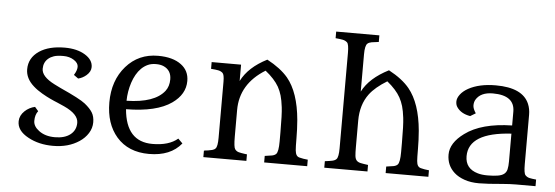

<svg xmlns="http://www.w3.org/2000/svg" viewBox="-53 -1010 3434 1187"><g transform="rotate(5 1664.5 -416.5)"><path d="M397.5 -436.5Q416 -465.3 416 -488.5Q416 -511.7 388.4 -529.5Q360.8 -547.4 322.8 -547.4Q284.7 -547.4 264.2 -540.5Q243.7 -533.7 229.5 -521.5Q201.7 -497.6 201.7 -457.5Q201.7 -409.2 282.7 -368.2Q306.2 -356 322.3 -348.6Q445.8 -293 479 -266.4Q512.2 -239.7 527.1 -215.3Q542 -190.9 542 -154.8Q542 -118.7 522 -86.9Q502 -55.2 468.8 -33.2Q401.4 11.7 306.6 11.7Q218.3 11.7 152.3 -24.4Q80.1 -63 82 -122.6Q83 -157.7 112.3 -185.5Q138.7 -210.4 175.3 -218.8L196.8 -193.8Q178.2 -170.9 178.2 -132.3Q178.2 -98.6 213.4 -72.3Q252.4 -42.5 313.2 -42.5Q374 -42.5 408.9 -69.8Q443.8 -97.2 443.8 -143.1Q443.8 -196.8 354 -237.8Q327.1 -250 310.1 -257.1Q293 -264.2 288.6 -266.1Q284.2 -268.1 264.4 -277.1Q244.6 -286.1 213.1 -304.2Q181.6 -322.3 157.7 -343.8Q106.4 -389.2 106.4 -446.3Q106.4 -517.1 168.9 -559.6Q228.5 -599.6 327.1 -599.6Q403.3 -599.6 452.9 -569.3Q502.4 -539.1 502.4 -494.1Q502.4 -465.8 475.6 -442.4Q452.1 -422.4 425.3 -416.5Z M1102.5 -72.8Q1035.6 9.8 901.9 9.8Q772.9 9.8 700.2 -73.7Q630.4 -154.3 630.4 -286.6Q630.4 -422.9 708 -511.7Q785.2 -599.6 905.8 -599.6Q998 -599.6 1049.8 -560.5Q1099.1 -523.9 1099.1 -460Q1099.1 -377.4 1019 -320.8Q925.8 -254.9 736.8 -253.4Q753.9 -53.7 917.5 -53.7Q1020 -53.7 1074.7 -100.6ZM735.4 -305.7Q909.2 -309.1 970.7 -388.2Q993.2 -417.5 993.2 -460.9Q993.2 -517.6 944.3 -539.1Q925.3 -547.4 897 -547.4Q868.7 -547.4 846.7 -537.4Q824.7 -527.3 807.1 -510Q789.6 -492.7 776.4 -469.5Q763.2 -446.3 754.4 -419.4Q736.3 -364.3 735.4 -305.7Z M1421.4 -488.3Q1465.8 -576.7 1580.6 -634.8Q1665 -589.8 1710.4 -536.1Q1782.2 -449.7 1797.4 -279.3Q1802.2 -220.7 1802.2 -166Q1802.2 -111.3 1804.2 -91.8Q1806.2 -72.3 1812.5 -62.3Q1818.8 -52.2 1831.1 -49.1Q1843.3 -45.9 1855.5 -43.9Q1867.7 -42 1872.8 -41.7Q1877.9 -41.5 1883.3 -40.5V0H1616.2V-40.5Q1644 -43.9 1660.6 -47.1Q1677.2 -50.3 1686 -59.1Q1700.2 -73.2 1700.2 -137.7V-194.3Q1700.2 -306.2 1694.8 -349.4Q1689.5 -392.6 1681.4 -420.7Q1673.3 -448.7 1659.7 -473.6Q1632.8 -520.5 1575.7 -565.9Q1421.4 -470.7 1421.4 -308.1V-142.6Q1421.4 -78.1 1430.9 -65.4Q1440.4 -52.7 1454.6 -49.1Q1468.8 -45.4 1493.2 -42L1505.9 -40.5V0H1238.8V-40Q1241.7 -41.5 1246.3 -41.7Q1251 -42 1263.4 -43.7Q1275.9 -45.4 1289.3 -48.8Q1302.7 -52.2 1310.1 -60.5Q1322.3 -73.7 1322.3 -127V-475.1Q1322.3 -519.5 1311 -529.5Q1299.8 -539.6 1283.2 -542.7Q1266.6 -545.9 1238.8 -547.9V-589.8H1421.4Z M2172.9 -488.3Q2216.8 -574.7 2335.4 -634.8Q2420.4 -589.4 2464.4 -535.6Q2536.1 -447.8 2551.3 -279.3Q2556.2 -220.2 2556.2 -165.5Q2556.2 -110.8 2557.9 -91.3Q2559.6 -71.8 2565.9 -62Q2572.3 -52.2 2584.2 -49.1Q2596.2 -45.9 2608.2 -43.9Q2620.1 -42 2625.2 -41.7Q2630.4 -41.5 2635.3 -40.5V0H2370.1V-40.5Q2397.9 -43.9 2414.6 -47.1Q2431.2 -50.3 2439.9 -59.1Q2454.1 -73.2 2454.1 -137.7V-194.8Q2454.1 -305.7 2448.7 -349.4Q2443.4 -393.1 2435.3 -420.9Q2427.2 -448.7 2413.6 -473.6Q2387.7 -520 2331.1 -565.9Q2258.3 -521.5 2223.1 -474.6Q2172.9 -407.2 2172.9 -308.1V-142.6Q2172.9 -108.9 2174.8 -90.1Q2176.8 -71.3 2185.3 -61.5Q2193.8 -51.8 2210.7 -48.1Q2227.5 -44.4 2257.3 -40.5V0H1989.3V-40L1990.2 -40.5Q2019 -43.9 2035.6 -47.6Q2052.2 -51.3 2060.5 -60.1Q2073.2 -73.7 2073.2 -127.4V-719.2Q2073.2 -773.4 2061.8 -784.2Q2050.3 -794.9 2033.7 -798.1Q2017.1 -801.3 1989.3 -803.7V-844.7H2257.3V-803.7Q2230 -800.8 2213.4 -797.9Q2196.8 -794.9 2188 -787.1Q2172.9 -774.4 2172.9 -719.2Z M2882.8 -499Q2874.5 -483.9 2874.5 -464.1Q2874.5 -444.3 2893.1 -416.5L2859.9 -396.5Q2802.2 -406.2 2776.4 -444.8Q2767.1 -458 2767.1 -479Q2767.1 -500 2784.2 -522.7Q2801.3 -545.4 2832 -562.5Q2899.4 -599.6 3002 -599.6Q3168.9 -599.6 3209.5 -502.9Q3222.2 -472.7 3222.2 -436V-129.9Q3222.2 -73.2 3232.9 -61.8Q3243.7 -50.3 3259 -46.9Q3274.4 -43.5 3300.3 -41V0H3179.2Q3143.1 0 3096.7 3.9Q3001.5 12.7 2950.2 12.7Q2898.9 12.7 2859.9 -1Q2820.8 -14.6 2795.9 -37.1Q2747.6 -80.6 2747.6 -147.9Q2747.6 -220.7 2832 -282.2Q2933.6 -357.4 3123.5 -361.3V-446.8Q3123.5 -548.3 2988.3 -548.3Q2911.1 -548.3 2882.8 -499ZM3123.5 -310.5H3124.5L3123.5 -311ZM3123.5 -310.5Q2859.4 -294.9 2859.4 -147.9Q2859.4 -70.3 2938 -47.9Q2962.4 -40.5 2999 -40.5Q3035.6 -40.5 3061.3 -44.7Q3086.9 -48.8 3100.8 -59.6Q3114.7 -70.3 3119.1 -89.1Q3123.5 -107.9 3123.5 -137.7Z"/></g></svg>

Font: Metamorphous
Style: Regular
Weight: 400
Designer: James Grieshaber
Foundry: James Grieshaber
Version: Version 1.001